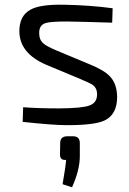

<svg xmlns="http://www.w3.org/2000/svg" viewBox="-20 -519 546 813"><path d="M175 -245Q64 -293 62 -384Q61 -452 109 -478Q150 -501 250 -499Q362 -497 457 -484L455 -423Q331 -427 262 -428Q192 -428 172 -421Q145 -412 146 -378Q146 -350 164 -335Q176 -324 215 -307L359 -247Q423 -221 447 -194Q475 -163 476 -109Q476 -33 421 -8Q379 11 264 11Q204 11 76 -3L78 -65Q138 -60 234 -60Q328 -61 358 -72Q390 -83 391 -117Q392 -145 373 -159Q364 -166 319 -185ZM289 58Q318 58 318 87V142Q318 201 285 274L245 261Q258 186 260 158Q234 161 234 135L235 84Q236 58 266 58Z"/></svg>

Font: Taylor Sans
Style: Regular
Weight: 400
Italic angle: -8°
Designer: Natanael Gama
Version: Version 1.001 September 8, 2015